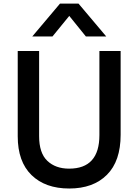

<svg xmlns="http://www.w3.org/2000/svg" viewBox="-20 -1038 788 1095"><path d="M81.1 -260.7V-747.1H203.1V-261.7Q203.1 -165 250 -120.6Q296.9 -76.2 374 -76.2Q546.9 -76.2 546.9 -267.6V-747.1H668V-269.5Q668 -119.1 589.8 -41Q511.7 37.1 375 37.1Q238.3 37.1 159.7 -39.6Q81.1 -116.2 81.1 -260.7ZM164.1 -830.1 322.3 -1017.6H427.7L585.9 -830.1H469.7L375 -947.3L279.3 -830.1Z"/></svg>

Font: GenEi M Gothic v2 Medium
Style: Regular
Weight: 500
Version: Version 2.0